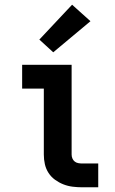

<svg xmlns="http://www.w3.org/2000/svg" viewBox="-20 -795 490 815"><path d="M329 0Q309 0 288.5 -2.5Q268 -5 249 -12.5Q230 -20 213.5 -32Q197 -44 186 -61Q175 -78 170.5 -98Q166 -118 166 -139V-419H74V-520H284V-139Q284 -130 287.5 -122Q291 -114 297.5 -109Q304 -104 312.5 -102.5Q321 -101 329 -101H397V0ZM206 -573 147 -627 286 -775 364 -705Z"/></svg>

Font: Zed Sans Extended
Style: Bold
Weight: 700
Width: 7
Designer: Belleve Invis
Foundry: Belleve Invis
Version: Version 1.0.0; ttfautohint (v1.8.4)